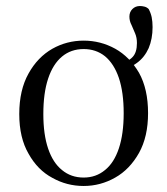

<svg xmlns="http://www.w3.org/2000/svg" viewBox="-20 -606 555 638"><path d="M258 12Q314 12 363 -16Q411 -43 442 -98Q472 -152 472 -230Q472 -310 442 -364Q411 -417 363 -444Q314 -471 258 -471Q202 -471 154 -444Q105 -416 75 -362Q44 -307 44 -227Q44 -148 75 -95Q105 -41 154 -15Q202 12 258 12ZM258 -16Q216 -16 186 -41Q156 -65 140 -112Q124 -159 124 -227Q124 -297 140 -345Q156 -393 186 -418Q216 -443 258 -443Q299 -443 329 -419Q359 -394 375 -347Q391 -299 391 -230Q391 -161 375 -113Q359 -65 329 -41Q299 -16 258 -16ZM376 -375Q410 -378 435 -397Q460 -415 474 -446Q487 -477 487 -516Q487 -534 484 -549Q481 -563 474 -576Q468 -582 460 -584Q452 -586 445 -586Q430 -586 420 -576Q410 -566 410 -551Q410 -536 417 -523Q423 -509 429 -495Q435 -481 435 -463Q435 -432 421 -417Q407 -401 376 -396Z"/></svg>

Font: Source Serif 4 48pt
Style: Regular
Weight: 400
Designer: Frank Grie√ühammer
Foundry: Adobe Systems Incorporated
Version: Version 4.004;hotconv 1.0.116;makeotfexe 2.5.65601